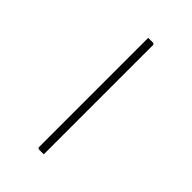

<svg xmlns="http://www.w3.org/2000/svg" viewBox="-266 -866 1132 1132"><g transform="rotate(45 300.0 -299.5)"><path d="M275 -760Q285 -760 294.5 -760Q304 -760 314 -760Q319 -760 322 -757Q325 -754 325 -749Q325 -658 325 -567Q325 -476 325 -385Q325 -294 325 -203Q325 -112 325 -21Q325 70 325 161Q315 161 305.5 161Q296 161 286 161Q281 161 278 158Q275 155 275 150Q275 49 275 -52.5Q275 -154 275 -255.5Q275 -357 275 -458.5Q275 -560 275 -661Q275 -686 275 -710.5Q275 -735 275 -760Z"/></g></svg>

Font: Recursive Monospace Light
Style: Regular
Weight: 300
Version: Version 1.047